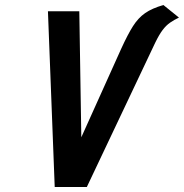

<svg xmlns="http://www.w3.org/2000/svg" viewBox="-20 -745 733 765"><path d="M631 -725Q586 -712 558.5 -693Q531 -674 510 -641Q489 -608 463 -551L304 -198L296 -700H171L198 0H326L598 -574Q614 -607 628 -625.5Q642 -644 658 -655Q674 -666 693 -675Z"/></svg>

Font: Advent Pro
Style: Bold Italic
Weight: 700
Italic angle: -12°
Designer: VivaRado, Andreas Kalpakidis
Foundry: VivaRado, Andreas Kalpakidis
Version: Version 3.000